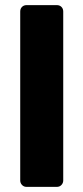

<svg xmlns="http://www.w3.org/2000/svg" viewBox="-20 -730 326 750"><path d="M84 0Q73 0 66 -7.5Q59 -15 59 -25V-685Q59 -696 66 -703Q73 -710 84 -710H202Q213 -710 220 -703Q227 -696 227 -685V-25Q227 -15 220 -7.5Q213 0 202 0Z"/></svg>

Font: Rubik Light
Style: Bold
Weight: 700
Version: Version 2.104